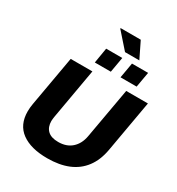

<svg xmlns="http://www.w3.org/2000/svg" viewBox="-242 -1208 1268 1372"><g transform="rotate(30 392.5 -522.0)"><path d="M357 12Q221 12 145 -43.5Q69 -99 69 -209Q69 -224 70.5 -240Q72 -256 75 -273L148 -687H327L254 -271Q253 -263 251.5 -253Q250 -243 250 -234Q250 -184 279 -156Q308 -128 367 -128Q435 -128 477.5 -166Q520 -204 532 -270L606 -687H785L710 -261Q694 -170 648 -109Q602 -48 529 -18Q456 12 357 12ZM310 -751 331 -877H464L442 -751ZM522 -751 544 -877H677L655 -751ZM460 -923 346 -1052 348 -1056H513L578 -923Z"/></g></svg>

Font: Archivo SemiBold ExtraBold
Style: Italic
Weight: 800
Italic angle: -10°
Version: Version 2.001